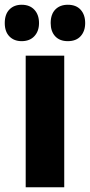

<svg xmlns="http://www.w3.org/2000/svg" viewBox="-57 -787 378 807"><path d="M213 0H51V-553H213ZM-37 -690Q-37 -727 -17.5 -747Q2 -767 34 -767Q68 -767 87.5 -746Q107 -725 107 -690Q107 -656 87.5 -635Q68 -614 34 -614Q2 -614 -17.5 -634Q-37 -654 -37 -690ZM156 -690Q156 -727 175.5 -747Q195 -767 228 -767Q263 -767 282 -746Q301 -725 301 -690Q301 -656 282 -635Q263 -614 228 -614Q194 -614 175 -634.5Q156 -655 156 -690Z"/></svg>

Font: Noto Sans Sinhala UI ExtraCondensed Black
Style: Regular
Weight: 900
Width: 2
Designer: Jelle Bosma - Monotype Design Team
Foundry: Monotype Imaging Inc.
Version: Version 2.006; ttfautohint (v1.8.4.7-5d5b)